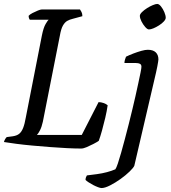

<svg xmlns="http://www.w3.org/2000/svg" viewBox="-30 -752 868 972"><path d="M381 0Q351 0 310 -2Q269 -4 224 -7.5Q179 -11 134.5 -15Q90 -19 52 -24Q14 -29 -10 -33Q-8 -41 -4 -47.5Q0 -54 4 -58L34 -62Q55 -65 67 -74.5Q79 -84 87 -104Q95 -124 101 -159L182 -572Q190 -612 201 -630.5Q212 -649 216 -652H121Q118 -656 116.5 -661Q115 -666 115 -672Q121 -679 134.5 -686Q148 -693 161.5 -698.5Q175 -704 181 -704H375Q378 -700 382.5 -691.5Q387 -683 387 -670L339 -657Q322 -653 310 -646Q298 -639 288.5 -622.5Q279 -606 273 -571L187 -136Q181 -109 172.5 -92.5Q164 -76 157 -69H384L469 -235Q481 -235 494 -230.5Q507 -226 515 -219Q511 -190 503 -156Q495 -122 486.5 -91.5Q478 -61 470 -39Q460 -32 442.5 -23Q425 -14 408.5 -7Q392 0 381 0ZM484 200Q478 200 466 195.5Q454 191 441.5 184.5Q429 178 418.5 171Q408 164 403 159Q403 151 405.5 145Q408 139 410 136Q435 133 461 129.5Q487 126 511.5 119.5Q536 113 554 105Q559 98 566.5 76Q574 54 583 22Q592 -10 602 -47.5Q612 -85 622 -124.5Q632 -164 641 -202Q648 -230 655.5 -264Q663 -298 670 -330Q677 -362 681.5 -384.5Q686 -407 686 -414Q686 -425 678.5 -429Q671 -433 657 -433H600Q600 -442 603 -451Q606 -460 608 -465Q624 -473 645 -481Q666 -489 685.5 -494.5Q705 -500 718 -500Q745 -500 758.5 -487Q772 -474 772 -451Q772 -448 770.5 -439Q769 -430 766.5 -416Q764 -402 760 -385L650 87Q646 97 626.5 116Q607 135 580.5 154Q554 173 527.5 186.5Q501 200 484 200ZM724 -603Q716 -603 705 -615.5Q694 -628 686 -644Q678 -660 678 -672Q678 -680 688.5 -690.5Q699 -701 714 -710.5Q729 -720 743.5 -726Q758 -732 766 -732Q775 -732 785 -719.5Q795 -707 802 -690.5Q809 -674 809 -662Q809 -654 799.5 -643.5Q790 -633 775 -623.5Q760 -614 746.5 -608.5Q733 -603 724 -603Z"/></svg>

Font: Texturina Medium 12pt
Style: Italic
Weight: 400
Italic angle: -11°
Version: Version 1.002